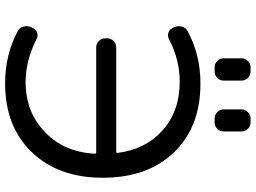

<svg xmlns="http://www.w3.org/2000/svg" viewBox="-143 -855 987 741"><g transform="rotate(90 350.5 -484.5)"><path d="M162.1 -362.3Q148.4 -362.3 138.2 -372.6Q127.9 -382.8 127.9 -396.5V-404.3Q127.9 -418.9 138.2 -429.2Q148.4 -439.5 162.1 -439.5H566.4Q570.3 -439.5 570.3 -443.4Q557.6 -550.8 484.4 -617.2Q410.2 -684.6 294.9 -684.6Q210.9 -684.6 131.8 -643.6Q119.1 -636.7 106 -641.1Q92.8 -645.5 87.9 -658.2L84 -665Q81.1 -673.8 81.1 -681.6Q81.1 -687.5 83 -693.4Q86.9 -708 99.6 -714.8Q191.4 -764.6 301.8 -764.6Q469.7 -764.6 567.9 -662.6Q666 -560.5 666 -387.7Q666 -215.8 566.9 -113.3Q467.8 -10.7 301.8 -10.7Q191.4 -10.7 99.6 -59.6Q86.9 -66.4 83 -81.1Q81.1 -86.9 81.1 -92.8Q81.1 -101.6 84 -109.4L87.9 -117.2Q92.8 -129.9 106 -134.3Q119.1 -138.7 131.8 -131.8Q210.9 -90.8 294.9 -89.8Q414.1 -89.8 491.2 -166Q567.4 -240.2 573.2 -357.4Q573.2 -362.3 568.4 -362.3ZM240.2 -819.3Q225.6 -819.3 215.3 -829.6Q205.1 -839.8 205.1 -853.5V-923.8Q205.1 -937.5 215.3 -947.8Q225.6 -958 240.2 -958H255.9Q270.5 -958 280.8 -947.8Q291 -937.5 291 -923.8V-853.5Q291 -839.8 280.8 -829.6Q270.5 -819.3 255.9 -819.3ZM437.5 -819.3Q422.9 -819.3 412.6 -829.6Q402.3 -839.8 402.3 -853.5V-923.8Q402.3 -937.5 412.6 -947.8Q422.9 -958 437.5 -958H453.1Q466.8 -958 477.1 -947.8Q487.3 -937.5 487.3 -923.8V-853.5Q487.3 -839.8 477.1 -829.6Q466.8 -819.3 453.1 -819.3Z"/></g></svg>

Font: Gen Jyuu GothicL Regular
Style: Regular
Weight: 400
Designer: [Source Han Sans]
Ryoko NISHIZUKA  (kana & ideographs); Paul D. Hunt (Latin, Greek & Cyrillic); Wenlong ZHANG  (bopomofo
Version: Version 1.002.20150607